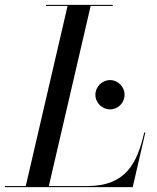

<svg xmlns="http://www.w3.org/2000/svg" viewBox="-65 -770 648 790"><path d="M481 0 533 -225H528.5C499.5 -98 452 -4.5 295 -4.5H136L308 -745.5H399V-750H124V-745.5H213L41 -4.5H-45V0ZM327.5 -380C327.5 -347 355 -320 388 -320C421 -320 447.5 -347 447.5 -380C447.5 -413 421 -440.5 388 -440.5C355 -440.5 327.5 -413 327.5 -380Z"/></svg>

Font: Bodoni* 36pt
Style: Italic
Weight: 400
Italic angle: -13°
Version: Version 2.3